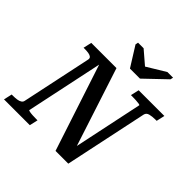

<svg xmlns="http://www.w3.org/2000/svg" viewBox="-257 -1141 1341 1341"><g transform="rotate(45 413.0 -471.0)"><path d="M446 -774H545L699 -921L704 -942H648L472 -835L540 -833L413 -942H358L354 -921ZM-24 0 -10 -62H1Q23 -62 41.5 -64.5Q60 -67 72 -75Q84 -83 86 -97L195 -612Q198 -627 189.5 -634.5Q181 -642 164.5 -645Q148 -648 125 -648H114L128 -710H377L574 -105L558 -92L673 -638Q674 -642 661.5 -644Q649 -646 631 -647Q613 -648 595 -648H582L596 -710H850L836 -648H825Q793 -648 769.5 -642Q746 -636 741 -615L611 0H485L264 -673H281L154 -72Q154 -69 166 -66.5Q178 -64 196.5 -63Q215 -62 232 -62H245L231 0Z"/></g></svg>

Font: Roboto Serif Medium
Style: Italic
Weight: 500
Italic angle: -10°
Designer: Greg Gazdowicz
Foundry: Commercial Type
Version: Version 1.008